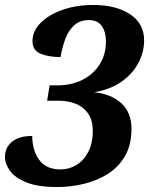

<svg xmlns="http://www.w3.org/2000/svg" viewBox="-21 -744 601 774"><path d="M210 10Q132 10 86 -8.5Q40 -27 19.5 -55Q-1 -83 -1 -111Q-1 -150 28 -173Q57 -196 109 -196Q109 -138 137 -99.5Q165 -61 223 -61Q257 -61 286.5 -78.5Q316 -96 334.5 -131Q353 -166 353 -218Q353 -275 316 -306.5Q279 -338 212 -338H169L179 -400H211Q267 -400 311 -422Q355 -444 380.5 -484Q406 -524 406 -577Q406 -615 389.5 -639Q373 -663 337 -663Q301 -663 278 -642Q255 -621 242.5 -587.5Q230 -554 223 -514Q175 -514 142.5 -527.5Q110 -541 110 -578Q110 -619 143 -652Q176 -685 231.5 -704.5Q287 -724 355 -724Q447 -724 503.5 -686.5Q560 -649 560 -581Q560 -535 537.5 -491.5Q515 -448 470.5 -416Q426 -384 359 -372Q428 -365 468.5 -327.5Q509 -290 509 -225Q509 -159 482 -113.5Q455 -68 410.5 -41Q366 -14 313.5 -2Q261 10 210 10Z"/></svg>

Font: Noto Serif Tamil
Style: Bold Italic
Weight: 700
Italic angle: -12°
Designer: Indian Type Foundry, Tom Grace, and the Monotype Design Team
Foundry: Monotype Imaging Inc.
Version: Version 2.003; ttfautohint (v1.8.4.7-5d5b)